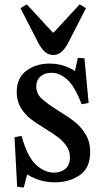

<svg xmlns="http://www.w3.org/2000/svg" viewBox="-20 -819 478 873"><path d="M78 -201Q105 -104 144.5 -69Q184 -34 225 -34Q257 -34 277.5 -51.5Q298 -69 298 -103Q298 -132 283 -154Q268 -176 247 -192.5Q226 -209 187 -233Q144 -259 118 -279.5Q92 -300 74 -330Q56 -360 56 -400Q56 -465 100 -497.5Q144 -530 205 -530Q253 -530 291.5 -512Q330 -494 357 -467L318 -483L334 -556L364 -554L383 -351L351 -345Q320 -427 285.5 -457.5Q251 -488 214 -488Q182 -488 163.5 -471Q145 -454 145 -426Q145 -393 169.5 -370.5Q194 -348 246 -315Q291 -288 320 -265Q349 -242 369.5 -208Q390 -174 390 -128Q390 -55 342.5 -22.5Q295 10 230 10Q182 10 140.5 -7Q99 -24 71 -51L115 -71L88 34L58 30L46 -195ZM102 -799 220 -671H224L342 -799L371 -782L292 -628Q276 -597 259.5 -583Q243 -569 222 -569Q201 -569 184.5 -583Q168 -597 152 -628L73 -782Z"/></svg>

Font: Minipax
Style: Regular
Weight: 400
Designer: Raphaël Ronot
Foundry: Velvetyne Type Foundry
Version: Version 1.000